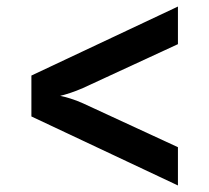

<svg xmlns="http://www.w3.org/2000/svg" viewBox="-20 -623 640 587"><path d="M524 -56V-173L234 -307C208 -319 179 -327 164 -330C178 -333 207 -342 234 -354L524 -488V-603L76 -392V-267Z"/></svg>

Font: JetBrains Mono
Style: Bold
Weight: 558
Monospace: yes
Designer: Philipp Nurullin, Konstantin Bulenkov
Foundry: JetBrains
Version: Version 2.305